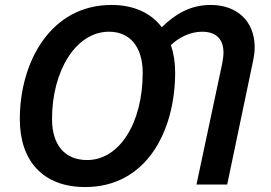

<svg xmlns="http://www.w3.org/2000/svg" viewBox="-20 -745 1095 775"><path d="M324 10C570 10 687 -214 687 -453C687 -493 681 -530 670 -563C701 -593 747 -617 796 -617C851 -617 882 -588 882 -533C882 -520 880 -505 877 -489L773 0H897L999 -487C1005 -514 1008 -534 1008 -554C1008 -661 935 -725 831 -725C748 -725 687 -688 633 -635C590 -692 521 -725 430 -725C185 -725 60 -496 60 -264C60 -97 152 10 324 10ZM332 -99C243 -99 190 -158 190 -265C190 -457 285 -617 420 -617C506 -617 556 -554 556 -451C556 -247 461 -99 332 -99Z"/></svg>

Font: Noto Sans SemiBold
Style: Italic
Weight: 600
Italic angle: -12°
Designer: Monotype Design Team
Foundry: Monotype Imaging Inc.
Version: Version 2.013